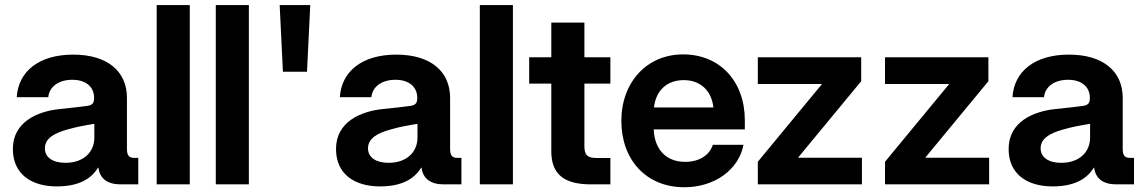

<svg xmlns="http://www.w3.org/2000/svg" viewBox="-20 -748 4643 779"><path d="M210.4 8.3C298.3 8.3 349.6 -21.5 377.4 -67.4H379.4C384.8 -23.4 416.5 0 468.3 0H541V-107.4H524.4C503.4 -107.4 495.1 -117.7 495.1 -143.6V-350.6C495.1 -459.5 415 -526.4 276.9 -526.4C138.2 -526.4 54.2 -458.5 47.9 -353.5H175.8C179.7 -395.5 216.8 -424.3 273.4 -424.3C328.6 -424.3 361.8 -395.5 361.8 -351.1C361.8 -331.1 356.4 -321.8 334.5 -318.4C308.6 -314.5 268.6 -310.5 223.1 -305.7C131.8 -296.4 32.2 -253.4 32.2 -143.6C32.2 -41.5 107.4 8.3 210.4 8.3ZM245.6 -87.4C194.8 -87.4 162.1 -108.9 162.1 -146C162.1 -186 198.7 -207.5 253.9 -222.7C292.5 -233.9 326.7 -239.7 362.8 -245.6V-189.5C362.8 -131.8 319.8 -87.4 245.6 -87.4Z M750 -727.5H615.7V0H750Z M989.7 -727.5H855.5V0H989.7Z M1127.9 -457H1225.6L1238.8 -727.5H1114.7Z M1521.5 8.3C1609.4 8.3 1660.6 -21.5 1688.5 -67.4H1690.4C1695.8 -23.4 1727.5 0 1779.3 0H1852.1V-107.4H1835.4C1814.5 -107.4 1806.2 -117.7 1806.2 -143.6V-350.6C1806.2 -459.5 1726.1 -526.4 1587.9 -526.4C1449.2 -526.4 1365.2 -458.5 1358.9 -353.5H1486.8C1490.7 -395.5 1527.8 -424.3 1584.5 -424.3C1639.6 -424.3 1672.9 -395.5 1672.9 -351.1C1672.9 -331.1 1667.5 -321.8 1645.5 -318.4C1619.6 -314.5 1579.6 -310.5 1534.2 -305.7C1442.9 -296.4 1343.3 -253.4 1343.3 -143.6C1343.3 -41.5 1418.5 8.3 1521.5 8.3ZM1556.6 -87.4C1505.9 -87.4 1473.1 -108.9 1473.1 -146C1473.1 -186 1509.8 -207.5 1564.9 -222.7C1603.5 -233.9 1637.7 -239.7 1673.8 -245.6V-189.5C1673.8 -131.8 1630.9 -87.4 1556.6 -87.4Z M2061 -727.5H1926.8V0H2061Z M2216.8 -656.2V-515.6H2127V-408.7H2216.8V-133.8C2216.8 -42.5 2267.1 0 2377.4 0H2456.5V-106.9H2402.3C2363.3 -106.9 2351.1 -118.7 2351.1 -154.3V-408.7H2456.5V-515.6H2351.1V-656.2Z M2756.3 11.7C2879.4 11.7 2977.1 -59.1 2996.6 -160.6H2872.1C2858.9 -119.1 2818.4 -91.3 2759.8 -91.3C2681.2 -91.3 2635.3 -143.6 2632.3 -223.1H3002V-259.8C3002 -417.5 2901.4 -527.3 2751.5 -527.3C2604.5 -527.3 2501 -414.6 2501 -257.3C2501 -101.1 2600.6 11.7 2756.3 11.7ZM2633.3 -312C2641.1 -380.9 2686 -422.9 2753.9 -422.9C2821.8 -422.9 2866.7 -380.9 2874.5 -312Z M3054.7 0H3477.1V-107.9H3218.8V-109.4L3474.1 -418.5V-515.6H3054.7V-407.2H3314V-405.8L3054.7 -91.8Z M3570.8 0H3993.2V-107.9H3734.9V-109.4L3990.2 -418.5V-515.6H3570.8V-407.2H3830.1V-405.8L3570.8 -91.8Z M4250.5 8.3C4338.4 8.3 4389.6 -21.5 4417.5 -67.4H4419.4C4424.8 -23.4 4456.5 0 4508.3 0H4581.1V-107.4H4564.5C4543.5 -107.4 4535.2 -117.7 4535.2 -143.6V-350.6C4535.2 -459.5 4455.1 -526.4 4316.9 -526.4C4178.2 -526.4 4094.2 -458.5 4087.9 -353.5H4215.8C4219.7 -395.5 4256.8 -424.3 4313.5 -424.3C4368.7 -424.3 4401.9 -395.5 4401.9 -351.1C4401.9 -331.1 4396.5 -321.8 4374.5 -318.4C4348.6 -314.5 4308.6 -310.5 4263.2 -305.7C4171.9 -296.4 4072.3 -253.4 4072.3 -143.6C4072.3 -41.5 4147.5 8.3 4250.5 8.3ZM4285.6 -87.4C4234.9 -87.4 4202.1 -108.9 4202.1 -146C4202.1 -186 4238.8 -207.5 4293.9 -222.7C4332.5 -233.9 4366.7 -239.7 4402.8 -245.6V-189.5C4402.8 -131.8 4359.9 -87.4 4285.6 -87.4Z"/></svg>

Font: Raveo Display Display SemiBold
Style: Regular
Weight: 600
Designer: Jakub Foglar, Rasmus Andersson (Inter)
Foundry: Jakubfoglar.com
Version: Version 1.100;Glyphs 3.2.3 (3260)